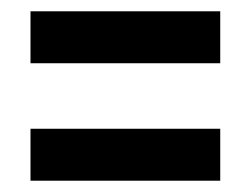

<svg xmlns="http://www.w3.org/2000/svg" viewBox="-20 -486 440 340"><path d="M34 -374V-466H370V-374ZM34 -166V-258H370V-166Z"/></svg>

Font: Inconsolata Condensed ExtraBold
Style: Regular
Weight: 800
Width: 3
Monospace: yes
Designer: Raph Levien, Cyreal, Brenton Simpson
Foundry: Raph Levien, Cyreal, Google
Version: Version 3.001; ttfautohint (v1.8.2.53-6de2)